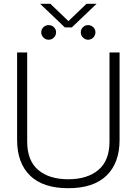

<svg xmlns="http://www.w3.org/2000/svg" viewBox="-20 -975 719 1010"><path d="M191 -955H245L340 -864L435 -955H488L358 -831H321ZM197 -805Q197 -821 208.5 -832Q220 -843 236 -843Q252 -843 263.5 -832Q275 -821 275 -805Q275 -789 263.5 -777.5Q252 -766 236 -766Q220 -766 208.5 -777.5Q197 -789 197 -805ZM405 -805Q405 -821 416.5 -832Q428 -843 443 -843Q459 -843 470.5 -832Q482 -821 482 -805Q482 -789 470.5 -777.5Q459 -766 443 -766Q428 -766 416.5 -777.5Q405 -789 405 -805ZM70 -239V-699H123V-231Q123 -130 181 -81Q239 -32 339 -32Q439 -32 497.5 -81Q556 -130 556 -231V-699H609V-239Q609 -118 540.5 -51.5Q472 15 339 15Q206 15 138 -51.5Q70 -118 70 -239Z"/></svg>

Font: Prompt ExtraLight
Style: Regular
Weight: 275
Designer: Katatrad Team
Foundry: CadsonDemak
Version: Version 1.000